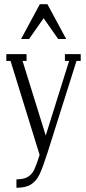

<svg xmlns="http://www.w3.org/2000/svg" viewBox="-20 -741 408 911"><path d="M288 -484H363V-452H343L205 -15Q183 54 168 85.5Q153 117 128 133.5Q103 150 58 150V110Q93 110 112.5 98Q132 86 142.5 64Q153 42 168 -6L30 -452H10V-484H106V-452H87L197 -98L308 -452H288ZM80 -556 169 -721H205L294 -556H256L172 -676H202L118 -556Z"/></svg>

Font: Margherita Variable
Style: Regular
Weight: 400
Designer: James Puckett
Foundry: Dunwich Type Founders
Version: Version 1.008